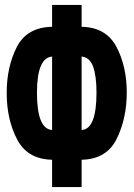

<svg xmlns="http://www.w3.org/2000/svg" viewBox="-20 -744 540 774"><path d="M309 10V-100Q410 -102 450.5 -184.5Q491 -267 491 -371Q491 -476 449.5 -555Q408 -634 309 -636V-724H190V-636Q88 -634 47.5 -554Q7 -474 7 -370Q7 -262 49 -182Q91 -102 190 -100V10ZM309 -516Q342 -513 355.5 -475Q369 -437 369 -371Q369 -223 309 -220ZM129 -370Q129 -511 190 -516V-220Q129 -224 129 -370Z"/></svg>

Font: Noto Sans Mono UI Condensed ExtraBold
Style: Regular
Weight: 800
Width: 3
Designer: Monotype Design team
Foundry: Monotype Imaging Inc.
Version: 1.000